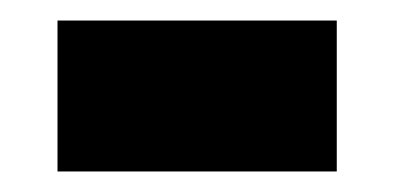

<svg xmlns="http://www.w3.org/2000/svg" viewBox="-20 -401 384 187"><path d="M36 -234V-381H308V-234Z"/></svg>

Font: Noto Sans Tamil SemiCondensed Black
Style: Regular
Weight: 900
Width: 4
Designer: Jelle Bosma - Monotype Design Team
Foundry: Monotype Imaging Inc.
Version: Version 2.004; ttfautohint (v1.8.4.7-5d5b)